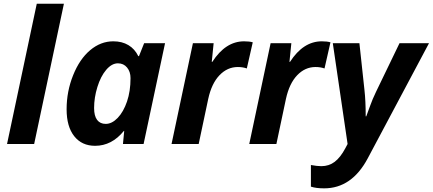

<svg xmlns="http://www.w3.org/2000/svg" viewBox="-20 -780 2344 1040"><path d="M165 0H18.1L179.2 -759.8H326.2Z M495.1 9.8Q423.3 9.8 382.1 -42.2Q340.8 -94.2 340.8 -188Q340.8 -284.7 376 -372.3Q411.1 -460 468.3 -508.1Q525.4 -556.2 593.8 -556.2Q641.1 -556.2 675.5 -535.6Q710 -515.1 729 -476.1H732.9L760.7 -545.9H874L757.8 0H646L652.8 -70.8H650.9Q585.4 9.8 495.1 9.8ZM552.7 -108.9Q586.4 -108.9 617.7 -141.6Q648.9 -174.3 668 -230.2Q687 -286.1 687 -356.9Q687 -391.6 668.2 -414.3Q649.4 -437 618.7 -437Q585.4 -437 555.4 -401.9Q525.4 -366.7 507.6 -309.1Q489.7 -251.5 489.7 -194.8Q489.7 -151.9 506.1 -130.4Q522.5 -108.9 552.7 -108.9Z M1302.2 -556.2Q1331.1 -556.2 1349.1 -550.8L1316.9 -409.2Q1294.9 -417 1268.1 -417Q1211.4 -417 1168.7 -372.3Q1126 -327.6 1107.9 -244.1L1056.2 0H909.2L1024.9 -545.9H1137.2L1127 -444.8H1129.9Q1201.7 -556.2 1302.2 -556.2Z M1723.1 -556.2Q1752 -556.2 1770 -550.8L1737.8 -409.2Q1715.8 -417 1689 -417Q1632.3 -417 1589.6 -372.3Q1546.9 -327.6 1528.8 -244.1L1477.1 0H1330.1L1445.8 -545.9H1558.1L1547.9 -444.8H1550.8Q1622.6 -556.2 1723.1 -556.2Z M1782.7 -545.9H1926.8L1954.1 -293Q1960.9 -233.4 1960.9 -149.9H1963.9Q1973.6 -174.8 1985.4 -208.3Q1997.1 -241.7 2017.1 -283.2L2144 -545.9H2303.7L1971.7 78.1Q1885.3 240.2 1735.8 240.2Q1691.9 240.2 1664.1 231V113.8Q1697.3 120.1 1720.7 120.1Q1761.7 120.1 1792.7 96.7Q1823.7 73.2 1850.1 23.9L1862.8 0Z"/></svg>

Font: TypoPRO Open Sans
Style: Bold Italic
Weight: 700
Italic angle: -12°
Foundry: Ascender Corporation
Version: Version 1.10